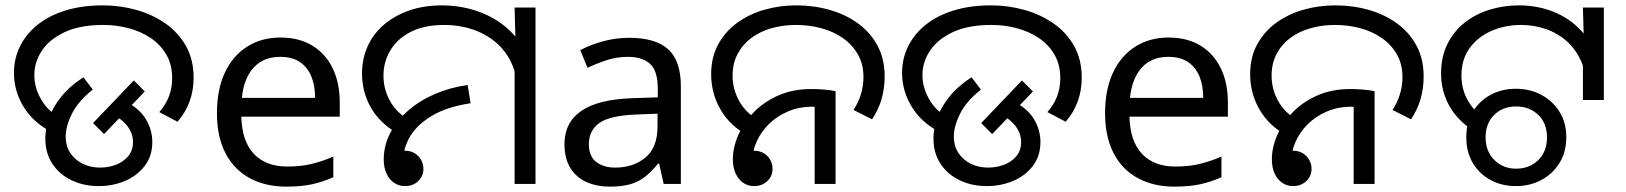

<svg xmlns="http://www.w3.org/2000/svg" viewBox="-20 -686 6063 716"><path d="M168 -196Q102 -231 67 -289.5Q32 -348 32 -414Q32 -467 54.5 -513Q77 -559 120 -593.5Q163 -628 224.5 -647Q286 -666 364 -666Q428 -666 488.5 -649Q549 -632 597 -598.5Q645 -565 673.5 -514.5Q702 -464 702 -396Q702 -348 686.5 -306.5Q671 -265 642 -232L574 -268Q598 -295 610 -326.5Q622 -358 622 -395Q622 -445 600.5 -482Q579 -519 543 -543.5Q507 -568 461 -580.5Q415 -593 365 -593Q279 -593 222 -566.5Q165 -540 136.5 -497.5Q108 -455 108 -406Q108 -361 131.5 -318.5Q155 -276 195 -253L168 -196ZM149 -170Q149 -207 163 -246.5Q177 -286 208 -325Q239 -364 291 -398L326 -352Q271 -308 248 -261.5Q225 -215 225 -177Q225 -141 242.5 -115Q260 -89 289 -75Q318 -61 353 -61Q384 -61 412 -71.5Q440 -82 458 -103.5Q476 -125 476 -156Q476 -187 456 -214.5Q436 -242 393 -263L444 -310Q500 -282 524 -241.5Q548 -201 548 -157Q548 -104 519.5 -67Q491 -30 445.5 -11Q400 8 348 8Q293 8 247.5 -13.5Q202 -35 175.5 -75Q149 -115 149 -170ZM327 -227 479 -386 520 -345 368 -186Z M1026 -546Q1095 -546 1144.5 -516Q1194 -486 1220.5 -431.5Q1247 -377 1247 -304V-251H880Q882 -160 926.5 -112.5Q971 -65 1051 -65Q1102 -65 1141.5 -74.5Q1181 -84 1223 -102V-25Q1182 -7 1142 1.5Q1102 10 1047 10Q971 10 912.5 -21Q854 -52 821.5 -113.5Q789 -175 789 -264Q789 -352 818.5 -415Q848 -478 901.5 -512Q955 -546 1026 -546ZM1025 -474Q962 -474 925.5 -433.5Q889 -393 882 -321H1155Q1155 -367 1141 -401Q1127 -435 1098.5 -454.5Q1070 -474 1025 -474Z M1468 -186Q1424 -209 1393 -243.5Q1362 -278 1346 -321Q1330 -364 1330 -412Q1330 -465 1350 -511Q1370 -557 1409 -591.5Q1448 -626 1503.5 -646Q1559 -666 1629 -666Q1680 -666 1729.5 -653.5Q1779 -641 1822.5 -616Q1866 -591 1899.5 -552.5Q1933 -514 1952 -463Q1971 -412 1971 -347L1909 -344Q1909 -404 1887.5 -450.5Q1866 -497 1828.5 -528.5Q1791 -560 1742 -576.5Q1693 -593 1638 -593Q1561 -593 1510.5 -566.5Q1460 -540 1435 -497Q1410 -454 1410 -404Q1410 -355 1433 -312Q1456 -269 1499 -243L1468 -186ZM1899 -471 1903 -511 1899 -658H1977V0H1899ZM1490 8Q1468 8 1450 -4Q1432 -16 1421.5 -38.5Q1411 -61 1411 -91Q1411 -143 1435 -189.5Q1459 -236 1502 -273.5Q1545 -311 1602 -335.5Q1659 -360 1724 -369L1735 -301Q1648 -288 1592 -255Q1536 -222 1509.5 -177.5Q1483 -133 1483 -84Q1483 -70 1489.5 -56Q1496 -42 1504 -30L1425 -64Q1425 -93 1443.5 -108.5Q1462 -124 1489 -124Q1511 -124 1526.5 -114.5Q1542 -105 1550.5 -89.5Q1559 -74 1559 -57Q1559 -29 1539.5 -10.5Q1520 8 1490 8Z M2327 -545Q2425 -545 2472 -502Q2519 -459 2519 -365V0H2455L2438 -76H2434Q2411 -47 2386.5 -27.5Q2362 -8 2330.5 1Q2299 10 2254 10Q2206 10 2167.5 -7Q2129 -24 2107 -59.5Q2085 -95 2085 -149Q2085 -229 2148 -272.5Q2211 -316 2342 -320L2433 -323V-355Q2433 -422 2404 -448Q2375 -474 2322 -474Q2280 -474 2242 -461.5Q2204 -449 2171 -433L2144 -499Q2179 -518 2227 -531.5Q2275 -545 2327 -545ZM2353 -259Q2253 -255 2214.5 -227Q2176 -199 2176 -148Q2176 -103 2203.5 -82Q2231 -61 2274 -61Q2342 -61 2387 -98.5Q2432 -136 2432 -214V-262Z M2767 -182Q2702 -217 2667 -277.5Q2632 -338 2632 -409Q2632 -472 2658 -520Q2684 -568 2728.5 -600.5Q2773 -633 2830 -649.5Q2887 -666 2950 -666Q3015 -666 3074.5 -649Q3134 -632 3180 -598.5Q3226 -565 3252.5 -515.5Q3279 -466 3279 -401Q3279 -355 3267 -315Q3255 -275 3232 -241L3163 -276Q3180 -302 3190 -333Q3200 -364 3200 -399Q3200 -447 3179 -483.5Q3158 -520 3122.5 -544.5Q3087 -569 3042 -581Q2997 -593 2949 -593Q2901 -593 2858 -581Q2815 -569 2782.5 -545Q2750 -521 2731 -485.5Q2712 -450 2712 -404Q2712 -355 2735 -312Q2758 -269 2801 -243L2767 -182ZM2792 8Q2770 8 2752 -4Q2734 -16 2723.5 -38.5Q2713 -61 2713 -92Q2713 -136 2733 -182Q2753 -228 2790.5 -267Q2828 -306 2882.5 -330Q2937 -354 3006 -354Q3028 -354 3052.5 -352Q3077 -350 3096 -346V0H3018V-310L3063 -283Q3048 -286 3034.5 -287Q3021 -288 3009 -288Q2959 -288 2917.5 -270Q2876 -252 2846.5 -222.5Q2817 -193 2801 -156.5Q2785 -120 2785 -84Q2785 -69 2792 -56.5Q2799 -44 2807 -33L2749 -96Q2751 -106 2757.5 -112Q2764 -118 2773 -121Q2782 -124 2791 -124Q2813 -124 2828.5 -114.5Q2844 -105 2852.5 -89.5Q2861 -74 2861 -57Q2861 -38 2852 -23.5Q2843 -9 2827.5 -0.5Q2812 8 2792 8Z M3480 -196Q3414 -231 3379 -289.5Q3344 -348 3344 -414Q3344 -467 3366.5 -513Q3389 -559 3432 -593.5Q3475 -628 3536.5 -647Q3598 -666 3676 -666Q3740 -666 3800.5 -649Q3861 -632 3909 -598.5Q3957 -565 3985.5 -514.5Q4014 -464 4014 -396Q4014 -348 3998.5 -306.5Q3983 -265 3954 -232L3886 -268Q3910 -295 3922 -326.5Q3934 -358 3934 -395Q3934 -445 3912.5 -482Q3891 -519 3855 -543.5Q3819 -568 3773 -580.5Q3727 -593 3677 -593Q3591 -593 3534 -566.5Q3477 -540 3448.5 -497.5Q3420 -455 3420 -406Q3420 -361 3443.5 -318.5Q3467 -276 3507 -253L3480 -196ZM3461 -170Q3461 -207 3475 -246.5Q3489 -286 3520 -325Q3551 -364 3603 -398L3638 -352Q3583 -308 3560 -261.5Q3537 -215 3537 -177Q3537 -141 3554.5 -115Q3572 -89 3601 -75Q3630 -61 3665 -61Q3696 -61 3724 -71.5Q3752 -82 3770 -103.5Q3788 -125 3788 -156Q3788 -187 3768 -214.5Q3748 -242 3705 -263L3756 -310Q3812 -282 3836 -241.5Q3860 -201 3860 -157Q3860 -104 3831.5 -67Q3803 -30 3757.5 -11Q3712 8 3660 8Q3605 8 3559.5 -13.5Q3514 -35 3487.5 -75Q3461 -115 3461 -170ZM3639 -227 3791 -386 3832 -345 3680 -186Z M4338 -546Q4407 -546 4456.5 -516Q4506 -486 4532.5 -431.5Q4559 -377 4559 -304V-251H4192Q4194 -160 4238.5 -112.5Q4283 -65 4363 -65Q4414 -65 4453.5 -74.5Q4493 -84 4535 -102V-25Q4494 -7 4454 1.5Q4414 10 4359 10Q4283 10 4224.5 -21Q4166 -52 4133.5 -113.5Q4101 -175 4101 -264Q4101 -352 4130.5 -415Q4160 -478 4213.5 -512Q4267 -546 4338 -546ZM4337 -474Q4274 -474 4237.5 -433.5Q4201 -393 4194 -321H4467Q4467 -367 4453 -401Q4439 -435 4410.5 -454.5Q4382 -474 4337 -474Z M4777 -182Q4712 -217 4677 -277.5Q4642 -338 4642 -409Q4642 -472 4668 -520Q4694 -568 4738.5 -600.5Q4783 -633 4840 -649.5Q4897 -666 4960 -666Q5025 -666 5084.5 -649Q5144 -632 5190 -598.5Q5236 -565 5262.5 -515.5Q5289 -466 5289 -401Q5289 -355 5277 -315Q5265 -275 5242 -241L5173 -276Q5190 -302 5200 -333Q5210 -364 5210 -399Q5210 -447 5189 -483.5Q5168 -520 5132.5 -544.5Q5097 -569 5052 -581Q5007 -593 4959 -593Q4911 -593 4868 -581Q4825 -569 4792.5 -545Q4760 -521 4741 -485.5Q4722 -450 4722 -404Q4722 -355 4745 -312Q4768 -269 4811 -243L4777 -182ZM4802 8Q4780 8 4762 -4Q4744 -16 4733.5 -38.5Q4723 -61 4723 -92Q4723 -136 4743 -182Q4763 -228 4800.5 -267Q4838 -306 4892.5 -330Q4947 -354 5016 -354Q5038 -354 5062.5 -352Q5087 -350 5106 -346V0H5028V-310L5073 -283Q5058 -286 5044.5 -287Q5031 -288 5019 -288Q4969 -288 4927.5 -270Q4886 -252 4856.5 -222.5Q4827 -193 4811 -156.5Q4795 -120 4795 -84Q4795 -69 4802 -56.5Q4809 -44 4817 -33L4759 -96Q4761 -106 4767.5 -112Q4774 -118 4783 -121Q4792 -124 4801 -124Q4823 -124 4838.5 -114.5Q4854 -105 4862.5 -89.5Q4871 -74 4871 -57Q4871 -38 4862 -23.5Q4853 -9 4837.5 -0.5Q4822 8 4802 8Z M5475 -198Q5414 -238 5384 -292.5Q5354 -347 5354 -412Q5354 -475 5378 -522.5Q5402 -570 5442.5 -602Q5483 -634 5535.5 -650Q5588 -666 5645 -666Q5706 -666 5761.5 -646.5Q5817 -627 5860.5 -587.5Q5904 -548 5929 -488.5Q5954 -429 5954 -348H5897Q5897 -410 5877 -456Q5857 -502 5822.5 -532.5Q5788 -563 5744 -578Q5700 -593 5652 -593Q5594 -593 5543.5 -571.5Q5493 -550 5461.5 -508Q5430 -466 5430 -404Q5430 -358 5449.5 -319.5Q5469 -281 5503 -254L5475 -198ZM5883 -475 5887 -513 5883 -658H5961V-313H5883ZM5633 8Q5581 8 5539 -14.5Q5497 -37 5472.5 -78Q5448 -119 5448 -174Q5448 -229 5472.5 -269.5Q5497 -310 5539 -332.5Q5581 -355 5633 -355Q5685 -355 5727.5 -332.5Q5770 -310 5795.5 -269.5Q5821 -229 5821 -174Q5821 -119 5795.5 -78Q5770 -37 5727.5 -14.5Q5685 8 5633 8ZM5634 -57Q5684 -57 5716.5 -89Q5749 -121 5749 -174Q5749 -226 5716.5 -257.5Q5684 -289 5634 -289Q5584 -289 5552 -257.5Q5520 -226 5520 -174Q5520 -122 5552.5 -89.5Q5585 -57 5634 -57Z"/></svg>

Font: loriya25
Style: Book
Weight: 400
Designer: Jelle Bosma - Monotype Design Team
Foundry: Monotype Imaging Inc.
Version: Version 2.003